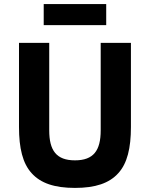

<svg xmlns="http://www.w3.org/2000/svg" viewBox="-20 -908 734 940"><path d="M221 -698V-270C221 -171 256 -123 347 -123C438 -123 473 -171 473 -270V-698H621V-286C621 -183 603 -108 559 -60C515 -11 447 12 347 12C247 12 179 -11 135 -60C91 -108 73 -183 73 -286V-698ZM194 -888H500V-785H194Z"/></svg>

Font: Plexus Sans Bold
Style: Regular
Weight: 700
Version: Version 2.001;PS 002.001;hotconv 1.0.70;makeotf.lib2.5.58329